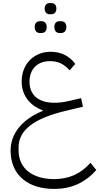

<svg xmlns="http://www.w3.org/2000/svg" viewBox="-20 -926 647 1250"><path d="M369 -711H377C397 -711 412 -723 412 -750C412 -776 397 -788 377 -788H369C347 -788 334 -776 334 -750C334 -723 347 -711 369 -711ZM241 -711H249C270 -711 284 -723 284 -750C284 -776 270 -788 249 -788H241C220 -788 206 -776 206 -750C206 -723 220 -711 241 -711ZM304 -833H313C333 -833 347 -845 347 -870C347 -895 333 -906 313 -906H304C285 -906 271 -895 271 -870C271 -845 285 -833 304 -833ZM332 304C441 304 530 267 607 181L569 134C502 209 425 240 332 240C193 240 101 172 101 53V33C101 -77 199 -154 402 -203L520 -231L508 -287L422 -267C391 -260 361 -257 334 -257C239 -257 172 -300 172 -395C172 -476 224 -528 305 -528C355 -528 395 -512 433 -468L470 -510C432 -561 378 -589 309 -589C205 -589 121 -513 121 -395C121 -308 172 -239 258 -208V-204C123 -148 49 -56 49 54C49 217 166 304 332 304Z"/></svg>

Font: IBM Plex Arabic Light
Style: Regular
Weight: 300
Designer: Mike Abbink, Paul van der Laan, Pieter van Rosmalen, Wael Morcos, Khajak Apelian
Foundry: Bold Monday
Version: Version 1.0